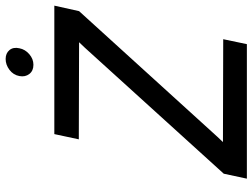

<svg xmlns="http://www.w3.org/2000/svg" viewBox="-130 -788 917 698"><g transform="rotate(-90 329.0 -438.5)"><path d="M464 -877Q443 -877 424.5 -863Q406 -849 402 -827Q398 -806 409.5 -791Q421 -776 443 -776Q464 -776 481.5 -791Q499 -806 503 -827Q508 -849 496.5 -863Q485 -877 464 -877ZM191 -700 172 -611 525 -610 505 -589 47 -84 29 0H518L536 -86L162 -87L181 -107L638 -610L658 -700Z"/></g></svg>

Font: Advent Pro SemiBold
Style: Italic
Weight: 600
Italic angle: -12°
Version: Version 3.000